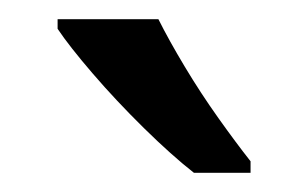

<svg xmlns="http://www.w3.org/2000/svg" viewBox="-20 -786 321 200"><path d="M145 -766Q156 -744 172.5 -716.5Q189 -689 207.5 -663Q226 -637 241 -618V-606H182Q159 -624 130 -652.5Q101 -681 76.5 -709.5Q52 -738 40 -756V-766Z"/></svg>

Font: Noto Sans Gothic
Style: Regular
Weight: 400
Designer: Monotype Design Team
Foundry: Monotype Imaging Inc.
Version: Version 2.001; ttfautohint (v1.8.4.7-5d5b)